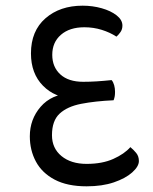

<svg xmlns="http://www.w3.org/2000/svg" viewBox="-20 -646 539 676"><path d="M271 -626Q306 -626 338 -617Q370 -608 390.5 -592Q411 -576 411 -556Q411 -543 404.5 -533.5Q398 -524 390 -517Q367 -532 338 -541Q309 -550 277 -550Q225 -550 194.5 -523.5Q164 -497 164 -453Q164 -410 192.5 -384Q221 -358 273 -358Q296 -358 320 -359.5Q344 -361 373 -364Q379 -357 382 -346Q385 -335 385 -323Q385 -314 384 -307.5Q383 -301 380 -293Q315 -290 266 -280.5Q217 -271 190 -246Q163 -221 163 -170Q163 -124 196.5 -96.5Q230 -69 285 -69Q340 -69 379 -86.5Q418 -104 439 -128Q450 -119 459.5 -107.5Q469 -96 469 -79Q469 -60 445.5 -39Q422 -18 381 -4Q340 10 285 10Q217 10 172.5 -13.5Q128 -37 106.5 -77Q85 -117 85 -166Q85 -226 123 -270Q161 -314 229 -318L237 -301Q174 -301 131.5 -344Q89 -387 89 -458Q89 -537 140 -581.5Q191 -626 271 -626Z"/></svg>

Font: Baloo Bhaijaan 2
Style: Regular
Weight: 400
Designer: Sanskriti Dholi, Noopur Datye and Ek Type
Foundry: Ek Type
Version: Version 1.701